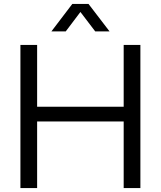

<svg xmlns="http://www.w3.org/2000/svg" viewBox="-20 -958 819 978"><path d="M84 0V-729H169.1V0ZM610 0V-729H695.1V0ZM144 -339.4V-414.3H635.1V-339.4ZM241.9 -798.1 348.3 -937.9H430.9L538 -798.1H465L389.6 -897L314.9 -798.1Z"/></svg>

Font: Mona Sans ExtraLight
Style: Regular
Weight: 200
Designer: Deni Anggara
Foundry: GitHub
Version: Version 2.000